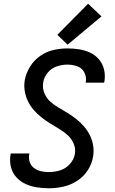

<svg xmlns="http://www.w3.org/2000/svg" viewBox="-20 -1003 616 1031"><path d="M243 8Q281 8 319.5 -0.5Q358 -9 393.5 -31.5Q429 -54 451.5 -89Q474 -124 480 -163Q485 -193 480 -222.5Q475 -252 462.5 -277Q450 -302 431.5 -323.5Q413 -345 391 -362.5Q369 -380 345 -395Q321 -410 296.5 -424Q272 -438 251 -456.5Q230 -475 218.5 -502Q207 -529 212 -560Q216 -588 236 -612.5Q256 -637 285 -646.5Q314 -656 342 -656Q370 -656 395 -647Q420 -638 432.5 -614.5Q445 -591 441 -563Q440 -561 440 -559H539Q540 -563 541 -568Q546 -600 538.5 -630.5Q531 -661 511.5 -684Q492 -707 464.5 -720Q437 -733 406 -738Q375 -743 342 -743Q305 -743 267 -734.5Q229 -726 195.5 -702.5Q162 -679 141 -644.5Q120 -610 113 -573Q108 -543 113 -513.5Q118 -484 130.5 -458.5Q143 -433 161.5 -412Q180 -391 202 -373.5Q224 -356 248 -341Q272 -326 296.5 -311.5Q321 -297 342 -278.5Q363 -260 375 -233Q387 -206 382 -176Q377 -146 354.5 -121.5Q332 -97 302 -88Q272 -79 243 -79Q221 -79 200.5 -83.5Q180 -88 163.5 -100Q147 -112 140 -132Q133 -152 137 -174L138 -179H38Q37 -174 36 -169Q31 -136 39 -105Q47 -74 68 -51Q89 -28 117.5 -15Q146 -2 178 3Q210 8 243 8ZM343 -763 525 -915 453 -983 288 -816Z"/></svg>

Font: Iosevka Sparkle Medium Oblique
Style: Regular
Weight: 500
Italic angle: -9°
Designer: Belleve Invis
Foundry: Belleve Invis
Version: Version 4.5.0; ttfautohint (v1.8.3)